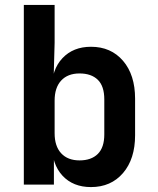

<svg xmlns="http://www.w3.org/2000/svg" viewBox="-20 -750 640 780"><path d="M349.6 10Q276.9 10 233.8 -36.4Q190.8 -82.9 190.8 -163.4L226.9 -110.9H199V0H76.8V-730H201.9V-575.9L198.1 -439.1H226.9L189.9 -386.6Q189.9 -467.3 233.6 -513.6Q277.3 -560 349.6 -560Q430.8 -560 479.8 -503Q528.8 -445.9 528.8 -349.1V-200.4Q528.8 -104.1 479.8 -47Q430.8 10 349.6 10ZM303.2 -98.4Q350.8 -98.4 377.3 -124.6Q403.7 -150.8 403.7 -203.8V-346.2Q403.7 -400.2 377.3 -425.9Q350.8 -451.6 303.2 -451.6Q255.2 -451.6 228.5 -422.7Q201.9 -393.9 201.9 -341.2V-208.8Q201.9 -156.1 228.5 -127.3Q255.2 -98.4 303.2 -98.4Z"/></svg>

Font: Pitagon Sans Mono
Style: Regular
Weight: 400
Monospace: yes
Designer: Travis Tran
Foundry: Pitagon
Version: Version 1.001;gftools[0.9.26]